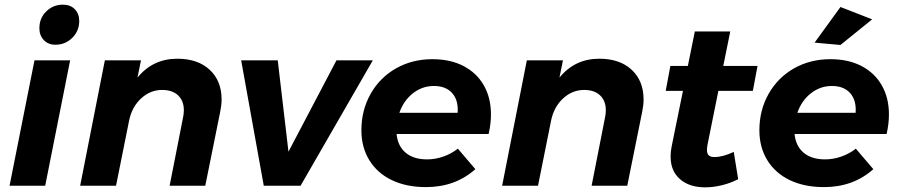

<svg xmlns="http://www.w3.org/2000/svg" viewBox="-20 -797 3861 824"><path d="M281 -538 174 0H21L128 -538ZM320 -707Q320 -664 290 -634.5Q260 -605 218 -605Q187 -605 168 -625Q149 -645 149 -676Q149 -719 178.5 -748Q208 -777 250 -777Q282 -777 301 -757.5Q320 -738 320 -707Z M931 -370Q931 -346 925 -317L861 0H708L766 -295Q769 -310 769 -324Q769 -364 744.5 -387.5Q720 -411 676 -411Q625 -411 585.5 -374.5Q546 -338 534 -279L478 0H324L430 -538H585L570 -464Q636 -545 741 -545Q829 -545 880 -497.5Q931 -450 931 -370Z M1580 -538 1270 0H1112L1015 -538H1172L1218 -146L1424 -538Z M2087 -306Q2087 -265 2077 -222H1682Q1687 -170 1721 -141.5Q1755 -113 1813 -113Q1848 -113 1882.5 -125Q1917 -137 1945 -159L2020 -71Q1934 6 1808 6Q1724 6 1661.5 -24Q1599 -54 1565 -109.5Q1531 -165 1531 -238Q1531 -324 1570.5 -394Q1610 -464 1679.5 -503.5Q1749 -543 1836 -543Q1913 -543 1969.5 -513.5Q2026 -484 2056.5 -430.5Q2087 -377 2087 -306ZM1842 -428Q1792 -428 1752 -396.5Q1712 -365 1694 -313H1944Q1948 -366 1921 -397Q1894 -428 1842 -428Z M2742 -370Q2742 -346 2736 -317L2672 0H2519L2577 -295Q2580 -310 2580 -324Q2580 -364 2555.5 -387.5Q2531 -411 2487 -411Q2436 -411 2396.5 -374.5Q2357 -338 2345 -279L2289 0H2135L2241 -538H2396L2381 -464Q2447 -545 2552 -545Q2640 -545 2691 -497.5Q2742 -450 2742 -370Z M3017 -179Q3014 -164 3014 -154Q3014 -137 3022 -130Q3030 -123 3046 -123Q3082 -123 3129 -145L3148 -28Q3115 -11 3078 -2Q3041 7 3006 7Q2939 7 2898.5 -28Q2858 -63 2858 -125Q2858 -147 2862 -166L2911 -407H2837L2857 -514H2932L2962 -662H3114L3084 -514H3231L3211 -407H3063Z M3795 -306Q3795 -265 3785 -222H3390Q3395 -170 3429 -141.5Q3463 -113 3521 -113Q3556 -113 3590.5 -125Q3625 -137 3653 -159L3728 -71Q3642 6 3516 6Q3432 6 3369.5 -24Q3307 -54 3273 -109.5Q3239 -165 3239 -238Q3239 -324 3278.5 -394Q3318 -464 3387.5 -503.5Q3457 -543 3544 -543Q3621 -543 3677.5 -513.5Q3734 -484 3764.5 -430.5Q3795 -377 3795 -306ZM3550 -428Q3500 -428 3460 -396.5Q3420 -365 3402 -313H3652Q3656 -366 3629 -397Q3602 -428 3550 -428ZM3587 -767 3723 -714 3587 -604 3476 -614Z"/></svg>

Font: Gontserrat SemiBold
Style: Italic
Weight: 600
Italic angle: -11.3°
Designer: Julieta Ulanovsky
Foundry: Julieta Ulanovsky
Version: Version 6.001